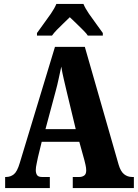

<svg xmlns="http://www.w3.org/2000/svg" viewBox="-20 -951 697 971"><path d="M6 0V-56H11Q33 -56 50 -69.5Q67 -83 80 -127L258 -714H409L580 -118Q590 -84 607.5 -70Q625 -56 648 -56H657V0H348V-56H382Q395 -56 405.5 -63Q416 -70 416 -89Q416 -102 412.5 -117Q409 -132 407 -140L381 -234H191L172 -156Q170 -144 165.5 -124.5Q161 -105 161 -91Q161 -75 167.5 -65.5Q174 -56 192 -56H232V0ZM210 -298H363L317 -489Q310 -520 302.5 -551Q295 -582 290 -614Q283 -583 276.5 -552Q270 -521 262 -492ZM167 -784Q180 -803 199.5 -829Q219 -855 237.5 -882Q256 -909 265 -931H402Q411 -909 429.5 -882Q448 -855 467.5 -829Q487 -803 500 -784V-771H424Q419 -780 401.5 -797.5Q384 -815 365 -833.5Q346 -852 333 -864Q320 -851 302 -834Q284 -817 268 -800.5Q252 -784 243 -771H167Z"/></svg>

Font: Noto Serif Armenian ExtraCondensed Black
Style: Regular
Weight: 900
Width: 2
Designer: Monotype Design Team
Foundry: Monotype Imaging Inc.
Version: Version 2.008; ttfautohint (v1.8.4.7-5d5b)